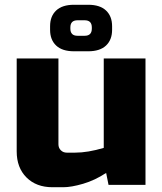

<svg xmlns="http://www.w3.org/2000/svg" viewBox="-20 -775 680 805"><path d="M50 0ZM295 -135Q348 -135 415 -155V-530H590V0H435L425 -50Q378 -19 328.5 -4.5Q279 10 245 10H200Q132 10 91 -31Q50 -72 50 -140V-530H225V-170Q225 -155 235 -145Q245 -135 260 -135ZM350 -755Q399 -755 424.5 -731Q450 -707 450 -665V-650Q450 -608 424.5 -584Q399 -560 350 -560H290Q241 -560 215.5 -584Q190 -608 190 -650V-665Q190 -707 215.5 -731Q241 -755 290 -755ZM365 -660Q365 -690 335 -690H305Q275 -690 275 -660V-655Q275 -625 305 -625H335Q365 -625 365 -655Z"/></svg>

Font: Russo One
Style: Regular
Weight: 400
Designer: Jovanny lemonad
Foundry: Jovanny Lemonad
Version: Version 1.001